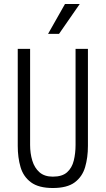

<svg xmlns="http://www.w3.org/2000/svg" viewBox="-20 -935 530 963"><path d="M69 -203V-690H131V-208Q131 -166 142 -129.5Q153 -93 178 -71Q203 -49 245 -49Q292 -49 316.5 -71Q341 -93 350 -129.5Q359 -166 359 -208V-690H421V-203Q421 -145 407 -97Q393 -49 355 -20.5Q317 8 245 8Q174 8 135.5 -20.5Q97 -49 83 -97Q69 -145 69 -203ZM221 -765 306 -915H380L276 -765Z"/></svg>

Font: Radio Canada Condensed Light
Style: Regular
Weight: 300
Width: 3
Designer: Charles Daoud, Etienne Aubert Bonn, Alexandre Saumier Demers, Jacques Le Bailly
Foundry: Radio-Canada
Version: Version 2.104; ttfautohint (v1.8.4.7-5d5b);gftools[0.9.28.de